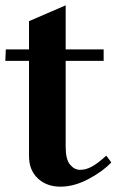

<svg xmlns="http://www.w3.org/2000/svg" viewBox="-30 -691 442 728"><path d="M80 -99V-468.6L88.8 -460.2H-9.8L-8 -503.8H88.8L80 -495.4V-610.8L219 -670.8V-495.4L210.6 -503.8H363V-460.2H210.6L219 -468.6V-134Q219 -86.8 235.5 -67Q252 -47.2 272.2 -47.2H277.2Q295 -47.4 316.6 -58.4Q338.2 -69.4 373 -100.8L392 -75.2Q360 -41 305.4 -12.1Q250.8 16.8 199.2 16.8Q146.8 16.8 113.4 -14.6Q80 -46 80 -99Z"/></svg>

Font: Wittgenstein
Style: Regular
Weight: 400
Designer: Jörg Drees
Foundry: Jörg Drees
Version: Version 1.003;Glyphs 3.1.2 (3151)